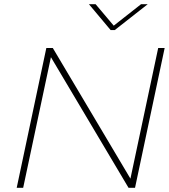

<svg xmlns="http://www.w3.org/2000/svg" viewBox="-20 -900 809 920"><path d="M202 -670 60 0H91L224 -626L596 0H627L769 -670H738L605 -44L233 -670ZM406 -880 510 -756H530L688 -880H656L525 -777L438 -880Z"/></svg>

Font: LT Wave Thin
Style: Italic
Weight: 100
Designer: Daniel Lyons
Version: Version 2.5 (Glyphs App)